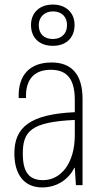

<svg xmlns="http://www.w3.org/2000/svg" viewBox="-20 -812 456 842"><path d="M212 -611C270 -611 307 -646 307 -703C307 -757 268 -792 212 -792C153 -792 116 -756 116 -702C116 -646 153 -611 212 -611ZM212 -641C172 -641 150 -664 150 -702C150 -737 175 -762 212 -762C252 -762 274 -737 274 -702C274 -664 249 -641 212 -641ZM165 10C233 10 283 -29 306 -76H308L313 0H342V-378C342 -488 292 -538 206 -538C113 -538 58 -485 62 -382H94C91 -468 134 -506 203 -506C279 -506 308 -459 308 -373V-320C109 -311 43 -252 43 -139C43 -48 85 10 165 10ZM169 -22C106 -22 80 -59 80 -138C80 -236 115 -277 308 -286V-219C308 -96 247 -22 169 -22Z"/></svg>

Font: Kathrein 37 Thin Condensed
Style: Regular
Weight: 250
Width: 3
Designer: Lazydogs Typefoundry, based on Open Sans by Ascender Corporation
Foundry: Lazydogs Typefoundry
Version: Version 1.003;PS 001.003;hotconv 1.0.88;makeotf.lib2.5.64775